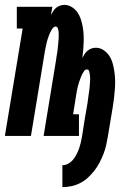

<svg xmlns="http://www.w3.org/2000/svg" viewBox="-38 -558 558 788"><path d="M218 210V120Q231 120 242.5 113.5Q254 107 262.5 96.5Q271 86 277 74Q283 62 287 50Q291 38 294 25.5Q297 13 299 0Q304 -34 309.5 -67.5Q315 -101 321 -134Q322 -142 323 -149Q324 -156 325 -163.5Q326 -171 327 -178Q328 -185 329 -192.5Q330 -200 330.5 -207.5Q331 -215 331.5 -222Q332 -229 332 -236.5Q332 -244 331 -251Q330 -258 328 -265.5Q326 -273 318 -273Q312 -273 308 -267.5Q304 -262 301 -256.5Q298 -251 295.5 -245Q293 -239 291 -233.5Q289 -228 287 -222Q285 -216 283.5 -210.5Q282 -205 280.5 -199Q279 -193 278 -187.5Q277 -182 276 -176Q275 -170 274 -164L262 -89H286V0H141L192 -311Q193 -318 194 -325.5Q195 -333 196.5 -340Q198 -347 198.5 -354.5Q199 -362 200 -369.5Q201 -377 201.5 -384Q202 -391 202.5 -398.5Q203 -406 203 -413Q203 -420 202.5 -427Q202 -434 199.5 -441.5Q197 -449 190 -449Q184 -449 179.5 -443.5Q175 -438 172 -432.5Q169 -427 166.5 -421.5Q164 -416 162 -410Q160 -404 158 -398.5Q156 -393 154.5 -387Q153 -381 152 -375.5Q151 -370 149.5 -364Q148 -358 147 -352Q146 -346 145 -340L89 0H-18L55 -441H31V-530H177L171 -497Q176 -505 181 -513Q186 -521 193 -526.5Q200 -532 209 -535Q218 -538 226 -538Q242 -538 256 -529.5Q270 -521 279 -508.5Q288 -496 293 -481Q298 -466 301 -450.5Q304 -435 305 -419Q306 -403 305.5 -386.5Q305 -370 303.5 -353Q302 -336 300 -320Q304 -328 309 -336Q314 -344 321.5 -350Q329 -356 337.5 -359Q346 -362 355 -362Q373 -362 387.5 -352Q402 -342 411 -328Q420 -314 424.5 -297.5Q429 -281 431.5 -263.5Q434 -246 434.5 -228Q435 -210 433.5 -192Q432 -174 430 -156Q428 -138 425 -120L405 0Q402 18 398 36.5Q394 55 387 73Q380 91 371 108.5Q362 126 350 141.5Q338 157 323.5 170.5Q309 184 291.5 193Q274 202 255.5 206Q237 210 218 210Z"/></svg>

Font: Iosevka Slab Extrabold
Style: Italic
Weight: 800
Italic angle: -9°
Monospace: yes
Designer: Belleve Invis
Foundry: Belleve Invis
Version: Version 11.1.0; ttfautohint (v1.8.3)